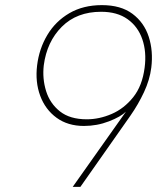

<svg xmlns="http://www.w3.org/2000/svg" viewBox="-20 -730 654 750"><path d="M378 -710Q452 -710 497.5 -676Q543 -642 561 -586.5Q579 -531 571 -466Q565 -418 542.5 -370Q520 -322 490 -279L294 0H264L472 -294Q452 -274 405.5 -256Q359 -238 308 -238Q245 -238 201 -270Q157 -302 137 -356Q117 -410 125 -475Q133 -540 165 -593.5Q197 -647 251 -678.5Q305 -710 378 -710ZM375 -684Q280 -684 221.5 -625.5Q163 -567 151 -475Q145 -423 160 -374.5Q175 -326 214 -295Q253 -264 319 -264Q368 -264 416.5 -285Q465 -306 500.5 -350.5Q536 -395 545 -466Q553 -527 536 -576.5Q519 -626 478.5 -655Q438 -684 375 -684Z"/></svg>

Font: Haskoy Thin
Style: Italic
Weight: 100
Designer: Ertekin Erdin
Foundry: Ertekin Erdin
Version: Version 2.000; ttfautohint (v1.8.4.7-5d5b)